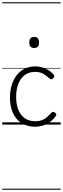

<svg xmlns="http://www.w3.org/2000/svg" viewBox="-20 -1111 561 1712"><path d="M295 19Q226 19 175.5 -11.5Q125 -42 97 -100Q69 -158 69 -241Q69 -302 84.5 -352.5Q100 -403 129 -440.5Q158 -478 200 -498.5Q242 -519 295 -519Q341 -519 385.5 -499Q430 -479 459 -445Q465 -437 464 -429.5Q463 -422 454 -413Q445 -404 437.5 -404Q430 -404 423 -410Q394 -437 365 -453.5Q336 -470 291 -470Q254 -470 223 -455Q192 -440 169.5 -410.5Q147 -381 135.5 -339.5Q124 -298 124 -245Q124 -182 143 -133.5Q162 -85 200 -57.5Q238 -30 296 -30Q326 -30 350 -38Q374 -46 395 -63.5Q416 -81 439 -107Q446 -114 454 -113.5Q462 -113 470 -107Q478 -101 481 -93.5Q484 -86 479 -79Q456 -45 425 -23Q394 -1 360 9Q326 19 295 19ZM285 -683Q263 -683 252 -695Q241 -707 241 -732Q241 -757 252 -769.5Q263 -782 285 -782Q306 -782 317 -769.5Q328 -757 328 -732Q329 -707 317.5 -695Q306 -683 285 -683ZM0 571H521V581H0ZM0 -20H521V0H0ZM0 -505H521V-500H0ZM0 -1091H521V-1081H0Z"/></svg>

Font: Playwrite PT Guides
Style: Regular
Weight: 400
Designer: Veronika Burian, José Scaglione
Foundry: TypeTogether
Version: Version 1.003